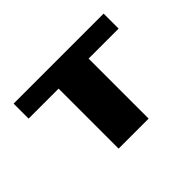

<svg xmlns="http://www.w3.org/2000/svg" viewBox="-103 -703 905 905"><g transform="rotate(-45 350.0 -250.0)"><path d="M50 -500H650V-400H450V0H250V-400H50Z"/></g></svg>

Font: Tokeely Brookings
Style: Regular
Weight: 400
Designer: Peter Wiegel
Foundry: Peter Wiegel
Version: Version 2.001